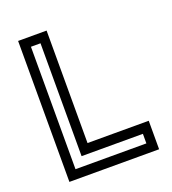

<svg xmlns="http://www.w3.org/2000/svg" viewBox="-129 -798 804 896"><g transform="rotate(-20 273.0 -350.0)"><path d="M62.5 0V-700H204V-141.5H508V0ZM109.5 -46H461.5V-93.5H157V-654H109.5Z"/></g></svg>

Font: Tourney Thin Medium
Style: Regular
Weight: 500
Version: Version 1.015